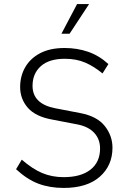

<svg xmlns="http://www.w3.org/2000/svg" viewBox="-20 -914 632 944"><path d="M293 10Q224 10 168.5 -11Q113 -32 59 -82L87 -129Q140 -83 188 -63Q236 -43 293 -43Q378 -43 425 -80Q472 -117 472 -184Q472 -229 444 -260Q416 -291 362 -302L237 -326Q154 -341 116.5 -384.5Q79 -428 79 -486Q79 -540 104 -583.5Q129 -627 177.5 -652.5Q226 -678 298 -678Q359 -678 413 -659.5Q467 -641 513 -599L484 -553Q443 -587 399.5 -606Q356 -625 299 -625Q221 -625 180.5 -588.5Q140 -552 140 -492Q140 -448 167.5 -420.5Q195 -393 250 -382L375 -358Q458 -342 495.5 -294Q533 -246 533 -188Q533 -100 470.5 -45Q408 10 293 10ZM282 -748 359 -894H418L322 -748Z"/></svg>

Font: Gantari Light
Style: Regular
Weight: 300
Designer: Anugrah Pasau
Foundry: Lafontype
Version: Version 1.000; ttfautohint (v1.8.3)